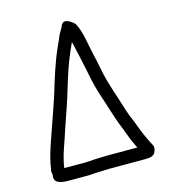

<svg xmlns="http://www.w3.org/2000/svg" viewBox="-113 -805 850 952"><g transform="rotate(-15 311.5 -329.0)"><path d="M274 -14C256 -12.8 240.5 -11 222 -11H117C121.8 -54.6 138.3 -100.4 153 -142C168.1 -186 181.4 -229.3 197 -272C211.9 -312.6 233.9 -383.8 247 -428C267.3 -494.4 288.3 -547.9 315 -605C316.3 -601 317.3 -597 318 -593C331.2 -537.4 340.7 -492.7 353 -433C362.7 -382.3 370.9 -351.8 384 -311C397.6 -273.1 423 -186.4 436 -154L448 -124C452 -114.7 455.7 -105 459 -95C468.8 -67.2 480.9 -40.2 493 -16H336C313.7 -16 294.8 -14 274 -14ZM336 50H515C546.2 50 563.9 45.4 571.5 21.5C575.8 7.8 575 -3 569 -11C563.7 -20.2 555.8 -37.3 551 -47C535.4 -78.3 522.3 -114.6 509 -150L497 -178C485.2 -211 485.2 -210.1 470 -260C452.7 -313.1 445 -334.5 432 -381C423.2 -412.5 411.2 -482.5 403 -513C388.6 -573 383.2 -640.1 356 -687C346 -697 332.9 -707.2 317 -712C298.5 -717.5 288.8 -703.2 284 -688C278.9 -677.7 270.4 -666.7 266 -657C259.6 -640 249.1 -618.1 240.5 -599C208.2 -526.9 185.6 -451.6 160 -367C142.5 -313.4 130 -280.3 113 -231C92 -168 60.7 -91.8 52 -22C49.5 -13.1 49.1 -4.7 53 5C42.4 47.5 81.1 55 121 55H222C231.3 55 240.7 54.3 250 53C258 53 266.3 52.7 275 52C295.1 52 314.5 50 336 50Z"/></g></svg>

Font: HoneyBee
Style: Reg
Weight: 400
Foundry: Cannot Into Space Fonts
Version: Version 0.89